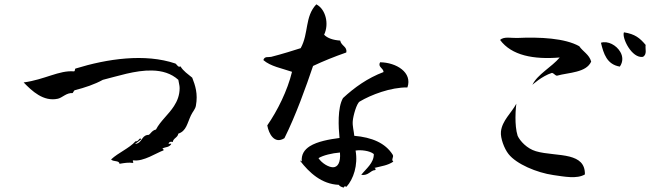

<svg xmlns="http://www.w3.org/2000/svg" viewBox="-20 -822 3040 885"><path d="M883 -335C893 -390 880 -428 866 -464C847 -480 825 -494 812 -516C801 -510 797 -523 789 -529C648 -577 474 -551 328 -506C324 -504 327 -494 321 -493C253 -499 186 -455 89 -442C127 -403 180 -352 247 -367C268 -372 286 -395 315 -393C318 -397 320 -403 324 -406C371 -418 416 -433 454 -454C519 -470 604 -499 681 -497C727 -496 769 -484 802 -454C804 -439 808 -429 808 -416C808 -383 797 -356 782 -333C757 -294 719 -264 699 -225C676 -220 672 -197 660 -200C630 -195 637 -163 602 -158C602 -158 625 -175 631 -180C623 -193 619 -167 605 -171C574 -137 526 -119 492 -87C503 -75 529 -84 531 -67C554 -71 574 -74 592 -71C600 -75 586 -80 595 -83C641 -76 702 -118 734 -129C735 -135 728 -138 728 -138C744 -145 760 -142 770 -159C764 -162 758 -156 757 -161C760 -168 768 -171 776 -167C779 -186 799 -187 802 -206C839 -218 843 -254 860 -290C869 -309 880 -318 883 -335Z M1576 -580C1582 -607 1553 -610 1548 -635C1516 -637 1489 -646 1474 -662C1498 -712 1481 -780 1438 -802C1384 -745 1404 -669 1366 -600C1342 -592 1274 -571 1230 -560C1217 -557 1199 -564 1194 -545C1227 -516 1280 -507 1326 -491C1305 -404 1259 -312 1212 -244C1219 -205 1245 -156 1291 -185C1343 -289 1391 -423 1423 -518C1472 -541 1519 -560 1576 -580ZM1858 -419C1882 -488 1807 -534 1732 -535C1720 -513 1747 -509 1748 -490C1674 -462 1614 -419 1561 -370C1535 -325 1540 -236 1545 -186C1498 -180 1443 -170 1408 -148C1383 -132 1368 -110 1371 -77C1371 -77 1365 -85 1364 -80C1405 -27 1462 27 1542 30C1546 38 1556 40 1564 43C1568 33 1573 38 1577 39C1609 4 1631 -61 1619 -128C1641 -132 1684 -128 1703 -112C1704 -71 1667 -44 1645 -16C1679 -11 1687 -37 1709 -38C1716 -43 1706 -48 1706 -48C1741 -57 1766 -59 1793 -77C1781 -87 1797 -97 1790 -109C1756 -163 1694 -189 1613 -196C1611 -219 1604 -241 1606 -264C1608 -289 1624 -346 1638 -354C1690 -385 1781 -420 1858 -419ZM1547 -119C1551 -72 1536 -51 1515 -51C1495 -51 1464 -69 1448 -93C1469 -106 1510 -116 1547 -119Z M2956 -615C2929 -647 2907 -665 2856 -673C2845 -649 2892 -551 2944 -560C2964 -573 2953 -596 2956 -615ZM2839 -583C2821 -614 2782 -635 2750 -625C2762 -575 2777 -525 2837 -515C2853 -538 2851 -563 2839 -583ZM2705 -538C2696 -571 2667 -584 2650 -609C2584 -646 2470 -652 2363 -647C2339 -646 2303 -655 2285 -638C2338 -566 2440 -547 2560 -557C2523 -513 2457 -479 2434 -431C2434 -431 2477 -471 2524 -486C2534 -484 2537 -475 2547 -473C2575 -481 2609 -484 2638 -492C2668 -500 2693 -512 2705 -538ZM2676 -18C2677 -69 2647 -89 2606 -100C2559 -112 2497 -111 2450 -125C2409 -137 2377 -172 2366 -196C2358 -221 2356 -253 2356 -280C2356 -315 2360 -344 2360 -344C2338 -302 2294 -266 2289 -215C2286 -186 2304 -137 2324 -112C2360 -66 2454 -26 2531 -15C2581 -8 2639 4 2676 -18Z"/></svg>

Font: Yuji Syuku Std R
Style: Regular
Weight: 400
Designer: Kataoka Yuji
Foundry: Kinuta Font Factory
Version: Version 3.000;hotconv 1.0.111;makeotfexe 2.5.65597